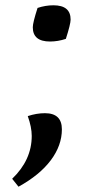

<svg xmlns="http://www.w3.org/2000/svg" viewBox="-20 -574 327 726"><path d="M169 -417Q104 -417 104 -471Q104 -488 122 -544Q152 -554 182 -554Q247 -554 247 -500Q247 -483 229 -427Q199 -417 169 -417ZM150 -146Q214 -146 214 -85Q214 -24 172 32Q130 88 50 132L26 102Q100 31 100 -60Q100 -93 85 -135Q118 -146 150 -146Z"/></svg>

Font: Merienda
Style: Regular
Weight: 400
Designer: Eduardo Rodriguez Tunni
Foundry: Eduardo Rodriguez Tunni
Version: Version 1.001